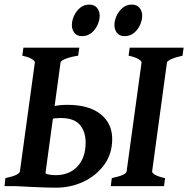

<svg xmlns="http://www.w3.org/2000/svg" viewBox="-21 -827 836 853"><path d="M243.7 0H-1L2.9 -35.6Q64.5 -48.8 67.4 -65.4L133.8 -549.3Q134.8 -555.2 121.8 -564Q108.9 -572.8 78.1 -579.6L83 -615.2H331.5L326.2 -579.6Q295.4 -575.2 272.2 -566.4Q249 -557.6 248 -549.3L181.6 -62Q180.7 -55.2 191.2 -48.1Q201.7 -41 247.6 -32.2ZM228 6.8Q195.3 6.8 144 4.6Q92.8 2.4 48.8 0L158.2 -66.4Q185.1 -48.8 225.6 -48.8Q287.1 -48.8 323.2 -87.6Q359.4 -126.5 359.4 -193.4Q359.4 -242.2 333.7 -272.5Q308.1 -302.7 248 -302.7Q227.1 -302.7 201.9 -298.3Q176.8 -293.9 157.2 -288.1L158.7 -340.8Q182.6 -347.7 213.9 -354.5Q245.1 -361.3 278.3 -361.3Q373.5 -361.3 425.5 -320.1Q477.5 -278.8 477.5 -209.5Q477.5 -144 442.4 -95.5Q407.2 -46.9 350.3 -20Q293.5 6.8 228 6.8ZM707.5 0H471.2L475.6 -35.6Q539.6 -49.3 541.5 -65.4L607.9 -549.3Q608.4 -555.2 595 -564Q581.5 -572.8 550.3 -579.6L555.2 -615.2H794.9L790 -579.6Q758.8 -572.8 740.5 -564.5Q722.2 -556.2 720.7 -549.3L654.8 -65.4Q653.8 -59.6 667.2 -51Q680.7 -42.5 712.4 -35.6ZM610.8 -757.3Q610.8 -737.8 601.3 -716.6Q591.8 -695.3 574.5 -680.9Q557.1 -666.5 532.7 -666.5Q509.3 -666.5 498.3 -681.4Q487.3 -696.3 487.3 -715.3Q487.3 -734.9 496.6 -755.9Q505.9 -776.9 523.2 -791.7Q540.5 -806.6 564.5 -806.6Q587.4 -806.6 599.1 -791.7Q610.8 -776.9 610.8 -757.3ZM421.9 -757.3Q421.9 -737.8 412.4 -716.6Q402.8 -695.3 385.5 -680.9Q368.2 -666.5 343.8 -666.5Q320.3 -666.5 309.3 -681.4Q298.3 -696.3 298.3 -715.3Q298.3 -734.9 307.6 -755.9Q316.9 -776.9 334.2 -791.7Q351.6 -806.6 375.5 -806.6Q398.9 -806.6 410.4 -791.7Q421.9 -776.9 421.9 -757.3Z"/></svg>

Font: Gentium Plus
Style: Bold Italic
Weight: 700
Italic angle: -8°
Designer: Victor Gaultney, Annie Olsen, Iska Routamaa, Becca Hirsbrunner
Foundry: SIL International
Version: Version 6.101